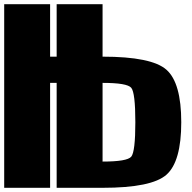

<svg xmlns="http://www.w3.org/2000/svg" viewBox="-20 -895 915 915"><path d="M468.8 -125Q585.9 -125 605.5 -148.4Q625 -171.9 625 -312.5Q625 -453.1 605.5 -476.6Q585.9 -500 468.8 -500ZM218.8 -500V0H0V-875H218.8V-625H250V-875H468.8V-625Q703.1 -625 773.4 -562.5Q843.8 -500 843.8 -312.5Q843.8 -125 773.4 -62.5Q703.1 0 468.8 0H250V-500Z"/></svg>

Font: CraftyPE
Style: Regular
Weight: 400
Designer: Erek Butcher
Foundry: Haunted Coop
Version: Version 0.018;April 4, 2024;FontCreator 15.0.0.2962 64-bit